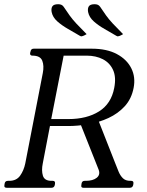

<svg xmlns="http://www.w3.org/2000/svg" viewBox="-34 -891 698 911"><path d="M600 -474Q590 -422 558 -387Q526 -352 480.5 -331Q435 -310 385 -301.5Q335 -293 289 -293H203L169 -116Q162 -82 169.5 -57.5Q177 -33 210 -33H216Q229 -33 227 -20L226 -13Q223 0 210 0H-2Q-16 0 -13 -13L-12 -20Q-10 -33 4 -33H10Q44 -33 61.5 -57.5Q79 -82 86 -116L169 -544Q176 -579 166.5 -603Q157 -627 120 -627Q107 -627 109 -640L111 -647Q113 -660 126 -660H401Q473 -660 520.5 -634.5Q568 -609 589 -567Q610 -525 600 -474ZM290 -326Q378 -326 436 -362.5Q494 -399 508 -474Q518 -525 502.5 -559Q487 -593 454 -610Q421 -627 377 -627H268L209 -326ZM428 -332 513 -116Q521 -95 529 -76Q537 -57 549.5 -45Q562 -33 584 -33H588Q601 -33 599 -20L598 -13Q595 0 582 0H362Q349 0 352 -13L353 -20Q355 -33 368 -33H373Q407 -33 425 -47.5Q443 -62 434 -86L349 -300ZM550 -729 541 -724Q531 -719 527 -719Q525 -718 522.5 -719Q520 -720 518 -721Q491 -737 462 -753.5Q433 -770 411 -789.5Q389 -809 384 -834Q381 -851 387.5 -861Q394 -871 415 -871Q423 -871 429.5 -868.5Q436 -866 441 -859Q457 -835 469.5 -817.5Q482 -800 500.5 -780Q519 -760 550 -729ZM377 -729 368 -724Q358 -719 354 -719Q352 -718 349.5 -719Q347 -720 345 -721Q318 -737 289 -753.5Q260 -770 238 -789.5Q216 -809 211 -834Q208 -851 214.5 -861Q221 -871 242 -871Q250 -871 256.5 -868.5Q263 -866 268 -859Q284 -835 296.5 -817.5Q309 -800 327.5 -780Q346 -760 377 -729Z"/></svg>

Font: Young Serif Light
Style: Italic
Weight: 300
Italic angle: -10.979°
Designer: Bastien Sozeau
Foundry: NBR — Bastien Sozeau
Version: Version 5.001